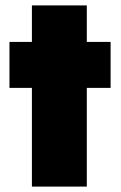

<svg xmlns="http://www.w3.org/2000/svg" viewBox="-20 -690 449 710"><path d="M98 0V-670H301V0ZM15 -365V-535H389V-365Z"/></svg>

Font: Lexend Deca Black
Style: Regular
Weight: 900
Designer: Bonnie Shaver-Troup, Thomas Jockin
Foundry: Lexend
Version: Version 1.007